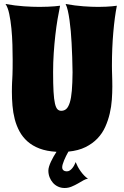

<svg xmlns="http://www.w3.org/2000/svg" viewBox="-20 -733 626 969"><path d="M423.8 168.9Q413.6 169.9 400.9 177.2Q388.2 184.6 373.3 193.1Q358.4 201.7 341.6 208.7Q324.7 215.8 306.2 215.8Q288.1 215.8 272.9 208.7Q257.8 201.7 247.1 189.5Q236.3 177.2 230.2 161.4Q224.1 145.5 224.1 127.9Q224.1 119.1 227.5 107.7Q231 96.2 236.8 83.5Q242.7 70.8 250 57.9Q257.3 44.9 265.1 33.2Q215.3 30.3 179.4 16.6Q143.6 2.9 118.7 -19.3Q93.8 -41.5 78.4 -70.1Q63 -98.6 54.4 -131.6Q45.9 -164.6 43 -199.7Q40 -234.9 40 -270Q40 -286.1 40.3 -297.1Q40.5 -308.1 41 -317.1Q41.5 -326.2 42 -335.4Q42.5 -344.7 43 -357.4Q43.5 -370.1 43.7 -388.2Q43.9 -406.2 43.9 -433.1Q43.9 -465.8 42.7 -507.3Q41.5 -548.8 37.6 -589.1Q33.7 -629.4 26.6 -662.8Q19.5 -696.3 7.8 -712.9Q57.1 -704.1 100.3 -701.2Q143.6 -698.2 180.2 -698.2Q203.6 -698.2 222.7 -699.2Q241.7 -700.2 255.4 -701.2Q271.5 -702.6 283.2 -704.1Q276.9 -673.8 270.5 -636.2Q264.2 -598.6 259.3 -555.7Q254.4 -512.7 251.2 -465.3Q248 -418 248 -369.1Q248 -308.1 250.2 -270Q252.4 -231.9 257.3 -210.7Q262.2 -189.5 270 -181.6Q277.8 -173.8 289.1 -173.8Q304.2 -173.8 314.7 -183.3Q325.2 -192.9 332.3 -215.6Q339.4 -238.3 342.5 -275.4Q345.7 -312.5 346.2 -368.2Q345.2 -447.8 341.3 -516.6Q339.8 -545.9 337.2 -575.7Q334.5 -605.5 330.8 -631.8Q327.1 -658.2 322.3 -679.4Q317.4 -700.7 311 -712.9Q359.9 -704.1 401.4 -701.2Q442.9 -698.2 476.1 -698.2Q498 -698.2 515.4 -699.2Q532.7 -700.2 544.9 -701.2Q559.1 -702.6 569.8 -704.1Q558.6 -647.9 551.8 -569.3Q544.9 -490.7 544.9 -400.9Q544.9 -388.2 545.2 -376.2Q545.4 -364.3 545.9 -351.6Q546.4 -338.9 546.6 -325.2Q546.9 -311.5 546.9 -295.9Q546.9 -264.6 544.4 -229.7Q542 -194.8 533.9 -160.2Q525.9 -125.5 511.2 -92.8Q496.6 -60.1 471.9 -34.2Q447.3 -8.3 411.4 9.5Q375.5 27.3 325.2 32.2Q319.3 42.5 313.7 53.7Q308.1 64.9 303.7 75.7Q299.3 86.4 296.6 95.5Q293.9 104.5 293.9 110.8Q293.9 121.6 300.5 126.7Q307.1 131.8 316.9 131.8Q325.7 131.8 332.8 127Q339.8 122.1 345.5 115Q351.1 107.9 355.2 99.9Q359.4 91.8 361.8 85Q366.2 96.2 372.6 108.2Q378.9 120.1 387 131.3Q395 142.6 404.3 152.3Q413.6 162.1 423.8 168.9Z"/></svg>

Font: Spicy Rice
Style: Regular
Weight: 400
Version: Version 1.000